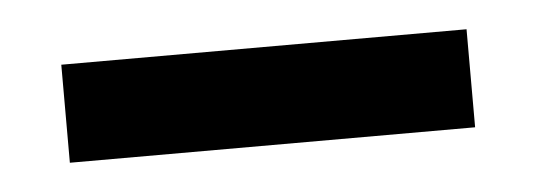

<svg xmlns="http://www.w3.org/2000/svg" viewBox="-24 -98 448 160"><g transform="rotate(-5 199.5 -18.0)"><path d="M369 23H30V-59H369Z"/></g></svg>

Font: Akshar
Style: Regular
Weight: 400
Designer: Tall Chai
Foundry: Tall Chai
Version: Version 1.000